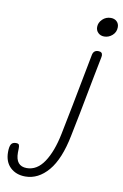

<svg xmlns="http://www.w3.org/2000/svg" viewBox="-242 -743 665 1035"><g transform="rotate(10 91.0 -225.0)"><path d="M214 -625Q214 -649 233 -667.5Q252 -686 279 -686Q299 -686 311.5 -674Q324 -662 324 -643Q324 -616 304.5 -598.5Q285 -581 260 -581Q240 -581 227 -593.5Q214 -606 214 -625ZM-142 122Q-142 93 -134.5 80Q-127 67 -108 67Q-94 67 -91 74Q-88 81 -88.5 95Q-89 109 -89 116Q-89 190 -28 190Q28 190 66.5 132.5Q105 75 125 -24Q153 -161 197 -393L212 -471Q217 -498 243 -498Q266 -498 266 -478Q266 -472 265 -469Q244 -360 242 -352Q199 -124 178 -24Q152 108 97.5 172Q43 236 -28 236Q-78 236 -110 206Q-142 176 -142 122Z"/></g></svg>

Font: Mali Light
Style: Italic
Weight: 300
Italic angle: -10°
Version: Version 1.000; ttfautohint (v1.6)